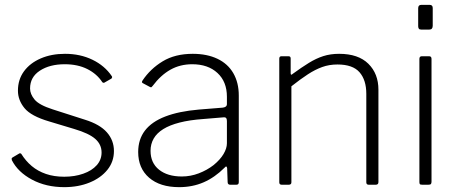

<svg xmlns="http://www.w3.org/2000/svg" viewBox="-20 -762 1888 792"><path d="M402 -423Q380 -457 340.5 -477Q301 -497 247 -497Q185 -497 144.5 -470.5Q104 -444 104 -397Q104 -374 122.5 -351.5Q141 -329 197 -311L331 -268Q392 -249 421 -216Q450 -183 450 -139Q450 -95 423 -61.5Q396 -28 349.5 -9Q303 10 245 10Q170 10 112 -21Q54 -52 29 -101Q28 -104 28 -107Q28 -110 31 -112L58 -128Q60 -130 63.5 -129.5Q67 -129 68 -127Q86 -98 111 -77Q136 -56 169.5 -44.5Q203 -33 245 -33Q288 -33 323.5 -45.5Q359 -58 379 -80.5Q399 -103 399 -133Q399 -166 373 -189Q347 -212 286 -230L183 -261Q108 -283 81 -316Q54 -349 54 -388Q54 -434 79 -468Q104 -502 148 -521Q192 -540 248 -540Q311 -540 361.5 -515.5Q412 -491 441 -448Q443 -445 442.5 -443Q442 -441 440 -438L412 -422Q410 -420 407 -420.5Q404 -421 402 -423Z M906 -70Q866 -30 820 -10Q774 10 719 10Q640 10 595 -29Q550 -68 550 -135Q550 -187 578 -223.5Q606 -260 662 -281.5Q718 -303 800 -310L899 -318Q907 -319 911.5 -322.5Q916 -326 916 -333V-363Q916 -425 877 -461Q838 -497 773 -497Q723 -497 683 -474.5Q643 -452 610 -408Q607 -404 605 -402.5Q603 -401 599 -403L569 -419Q566 -421 565.5 -423Q565 -425 568 -430Q600 -478 651 -509Q702 -540 775 -540Q834 -540 877 -519.5Q920 -499 942.5 -460Q965 -421 965 -368V-11Q965 -5 962.5 -2.5Q960 0 955 0H929Q925 0 922 -2.5Q919 -5 919 -11L917 -68Q915 -81 906 -70ZM916 -263Q916 -280 902 -278L818 -271Q762 -267 721 -256.5Q680 -246 653.5 -229.5Q627 -213 614 -190.5Q601 -168 601 -140Q601 -90 636 -62Q671 -34 730 -34Q766 -34 800 -47Q834 -60 861 -81Q888 -103 902 -126.5Q916 -150 916 -171V-263Z M1142 0Q1132 0 1132 -10V-520Q1132 -530 1141 -530H1170Q1179 -530 1179 -521V-460Q1179 -455 1181 -454Q1183 -453 1187 -457Q1224 -484 1254 -502.5Q1284 -521 1313.5 -530.5Q1343 -540 1379 -540Q1458 -540 1499.5 -499Q1541 -458 1541 -392V-11Q1541 0 1530 0H1501Q1496 0 1493.5 -2.5Q1491 -5 1491 -10V-375Q1491 -432 1463 -464Q1435 -496 1372 -496Q1338 -496 1309 -485.5Q1280 -475 1250 -455.5Q1220 -436 1182 -406V-10Q1182 0 1171 0H1142Z M1760 -13Q1760 -6 1757.5 -3Q1755 0 1747 0H1722Q1714 0 1712 -2.5Q1710 -5 1710 -11V-519Q1710 -530 1720 -530H1750Q1760 -530 1760 -519ZM1765 -656Q1765 -640 1751 -640H1717Q1710 -640 1707.5 -644Q1705 -648 1705 -654V-728Q1705 -742 1718 -742H1752Q1765 -742 1765 -729Z"/></svg>

Font: Libre Franklin Thin ExtraLight
Style: Regular
Weight: 250
Version: Version 3.000